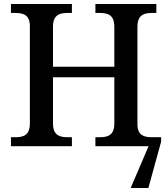

<svg xmlns="http://www.w3.org/2000/svg" viewBox="-20 -734 840 964"><path d="M789 -45H744C705 -45 670 -53 670 -110V-599C670 -660 704 -669 744 -669H765V-714H459V-669H480C521 -669 554 -660 554 -599V-399H246V-599C246 -660 280 -669 320 -669H341V-714H35V-669H56C96 -669 130 -660 130 -603V-115C130 -54 97 -45 56 -45H35V0H341V-45H320C280 -45 246 -54 246 -115V-346H554V-115C554 -54 521 -45 480 -45H459V0H726L636 210H725L789 -23Z"/></svg>

Font: Noto Serif Thai Medium
Style: Regular
Weight: 500
Designer: Monotype Design Team
Foundry: Monotype Imaging Inc.
Version: Version 1.901;PS 001.901;hotconv 1.0.88;makeotf.lib2.5.64775